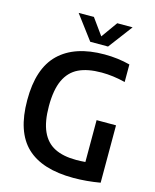

<svg xmlns="http://www.w3.org/2000/svg" viewBox="-137 -1040 924 1141"><g transform="rotate(15 325.0 -470.0)"><path d="M590 -360V-7Q505 7.5 425.5 7.5Q232.5 7.5 137 -83.2Q41.5 -174 41.5 -369Q41 -563.5 137.2 -656.5Q233.5 -749.5 416 -749.5Q498 -749.5 573 -730V-622Q497.5 -641 427 -641Q341 -641 286 -614.5Q231 -588 203 -528Q175 -468 175 -367.5Q175 -271.5 201.8 -212.5Q228.5 -153.5 281 -126.8Q333.5 -100 414.5 -100Q440.5 -100 470.5 -102.5V-360ZM440 -948H534.5L423 -800H313.5L202.5 -948H296.5L368.5 -848Z"/></g></svg>

Font: Encode Sans Semi Condensed SmBd
Style: Regular
Weight: 600
Width: 4
Designer: Multiple Designers
Foundry: Impallari Type
Version: Version 2.000